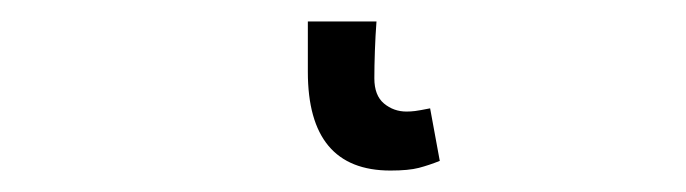

<svg xmlns="http://www.w3.org/2000/svg" viewBox="-20 42 640 179"><path d="M344 201Q267 201 267 109V62H331Q330 75 329.5 89.5Q329 104 329 115Q329 131 338 138.5Q347 146 359 146Q363 146 367 145.5Q371 145 381 143L390 192Q380 196 370.5 198.5Q361 201 344 201Z"/></svg>

Font: SauceCodePro NFM
Style: Regular
Weight: 400
Monospace: yes
Designer: Paul D. Hunt, Teo Tuominen
Foundry: Adobe
Version: Version 2.042;hotconv 1.1.0;makeotfexe 2.6.0;Nerd Fonts 3.3.